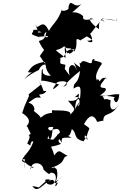

<svg xmlns="http://www.w3.org/2000/svg" viewBox="-20 -902 827 1299"><path d="M176 -252 146 -184 130 -137C200 -94 174 -59 155 -46C167 -54 164 -41 188 3C151 27 205 -10 164 69C202 94 174 80 196 54C287 67 291 72 308 15C309 45 331 62 336 -35C331 9 268 -53 341 -42C320 5 387 -75 389 19C351 -6 363 12 400 65C384 30 440 -3 412 24C449 15 452 24 466 -29C505 1 471 35 545 54C586 -13 548 62 553 16C569 8 579 63 564 35C580 -55 607 -17 548 -62C582 -125 613 -134 638 -77C687 -89 677 -87 679 -76C675 -154 730 -99 785 -197C751 -140 715 -154 729 -223C666 -250 707 -203 673 -251C713 -252 742 -268 787 -264C782 -204 760 -195 749 -234C763 -257 748 -192 756 -242C748 -254 649 -255 657 -256C734 -309 672 -309 682 -307C626 -310 693 -360 696 -381C711 -344 687 -407 654 -351C632 -399 627 -317 664 -326C615 -369 624 -395 657 -453C681 -479 671 -481 597 -497C644 -479 606 -532 600 -476C582 -465 540 -512 526 -472C526 -472 512 -498 523 -446C443 -500 491 -492 499 -420C488 -488 427 -469 452 -390C400 -462 423 -419 422 -464C372 -473 392 -471 388 -511C439 -516 402 -570 484 -569C449 -512 430 -568 488 -504C488 -504 420 -579 438 -526C419 -607 412 -600 424 -510C320 -592 362 -543 414 -589C449 -557 445 -596 482 -553C518 -608 471 -661 528 -627C488 -703 497 -615 503 -640C537 -645 491 -606 567 -656C641 -618 588 -605 570 -627C639 -621 573 -686 593 -675L671 -776L776 -764C759 -764 782 -799 766 -765C707 -763 674 -786 669 -765C719 -733 641 -816 650 -705C586 -747 565 -796 616 -771C604 -778 532 -750 543 -791C538 -801 494 -831 449 -814C448 -786 509 -825 427 -834C406 -770 458 -801 532 -876C477 -836 460 -924 443 -854C455 -829 382 -819 400 -841C370 -754 338 -744 311 -693C270 -778 249 -713 222 -719C268 -660 224 -694 221 -738C242 -670 253 -682 235 -693C293 -675 234 -691 239 -675C240 -729 246 -693 207 -701C202 -664 165 -679 257 -646C249 -652 201 -651 304 -658C311 -642 252 -648 294 -688C284 -607 233 -640 246 -616C283 -538 291 -589 249 -522C254 -517 250 -523 276 -483C197 -466 193 -446 168 -414C237 -401 200 -441 144 -364C166 -391 255 -437 242 -427C276 -507 331 -427 273 -484C303 -482 270 -445 324 -389C258 -388 270 -424 270 -424C261 -463 262 -395 259 -356C276 -358 310 -351 380 -330C328 -282 329 -294 366 -345C432 -369 458 -329 403 -313C418 -316 424 -346 522 -422C508 -322 476 -355 478 -303C524 -331 531 -318 521 -233C494 -258 543 -196 503 -182C551 -255 479 -171 486 -150C492 -259 517 -223 521 -235C488 -267 455 -212 511 -267C515 -277 527 -208 440 -221C510 -142 479 -168 441 -105C481 -148 441 -156 346 -155C316 -170 335 -99 366 -142C276 -136 284 -124 238 -93C287 -100 213 -145 207 -153C215 -148 222 -195 172 -207C235 -254 222 -239 257 -242C225 -282 269 -245 294 -287C258 -283 288 -287 241 -357L256 -329L174 -264ZM343 40C340 54 264 10 246 53C316 24 296 43 218 53C206 10 241 23 261 51C272 -4 211 27 214 29C187 130 148 134 127 185C158 158 143 176 148 238C155 169 119 206 131 176C196 253 208 205 183 245C194 196 225 259 193 226C196 195 266 188 275 246C333 303 307 255 334 268C375 268 363 371 301 342C295 334 261 301 322 315C269 344 232 411 199 356L243 366L308 308V326C358 290 338 355 372 333C345 396 345 325 400 295C316 355 386 326 363 242C319 207 363 248 329 232C439 197 391 158 439 153C383 127 385 100 347 149C324 60 300 109 394 71C379 67 339 23 465 30L389 -10Z"/></svg>

Font: Hussar Lance
Style: ExBdObl
Weight: 700
Foundry: Cannot Into Space Fonts, PlusOne Fonts
Version: Version 2.270